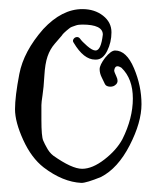

<svg xmlns="http://www.w3.org/2000/svg" viewBox="-20 -743 363 422"><path d="M233 -632Q258 -632 274.5 -593Q291 -554 291 -514Q291 -474 265 -423.5Q239 -373 202 -354Q170 -341 159 -341Q118 -343 76 -375Q49 -396 31 -435.5Q13 -475 13 -503Q13 -531 22.5 -580.5Q32 -630 75 -679Q116 -723 161 -723Q188 -723 206.5 -708.5Q225 -694 225 -672Q225 -650 215.5 -631Q206 -612 191 -612Q190 -612 189 -612Q164 -612 142 -649Q139 -653 141.5 -657Q144 -661 148.5 -661.5Q153 -662 156 -658Q160 -652 171.5 -642Q183 -632 190 -632Q202 -632 206 -667Q206 -689 161 -689Q152 -689 146.5 -687Q141 -685 138 -684Q135 -683 131.5 -680Q128 -677 126 -675.5Q124 -674 120.5 -670.5Q117 -667 116 -665Q111 -659 100.5 -647Q90 -635 84.5 -619Q79 -603 77.5 -576.5Q76 -550 73.5 -534Q71 -518 71 -512V-480Q71 -443 75 -434Q79 -425 82 -420Q88 -408 97 -401Q138 -372 160.5 -372Q183 -372 209.5 -392.5Q236 -413 249 -437Q272 -483 272 -526.5Q272 -570 247 -594Q233 -603 231 -588Q231 -585 236 -574.5Q241 -564 235.5 -558Q230 -552 221.5 -552.5Q213 -553 210.5 -558.5Q208 -564 203.5 -573Q199 -582 199 -591Q199 -600 211 -616Q224 -632 233 -632Z"/></svg>

Font: Ruge Boogie
Style: Regular
Weight: 400
Version: Version 1.003